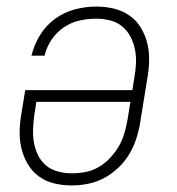

<svg xmlns="http://www.w3.org/2000/svg" viewBox="-20 -558 540 586"><path d="M198 8Q171 8 144.5 1.5Q118 -5 97.5 -20.5Q77 -36 64 -58.5Q51 -81 45 -107Q39 -133 40 -160.5Q41 -188 46 -215L57 -283H384L390 -321Q394 -342 395 -364Q396 -386 392 -406.5Q388 -427 378.5 -445.5Q369 -464 353.5 -477Q338 -490 317 -495.5Q296 -501 274 -501Q249 -501 223.5 -495.5Q198 -490 175.5 -475Q153 -460 137.5 -437Q122 -414 116 -388H76Q84 -421 102 -450.5Q120 -480 148 -500.5Q176 -521 209 -529.5Q242 -538 274 -538Q302 -538 328.5 -531.5Q355 -525 376 -510Q397 -495 410.5 -472.5Q424 -450 430 -424Q436 -398 435 -370Q434 -342 429 -315L408 -185Q404 -160 396 -135Q388 -110 374.5 -87.5Q361 -65 341 -46Q321 -27 297.5 -14.5Q274 -2 248.5 3Q223 8 198 8ZM199 -29Q220 -29 241 -33Q262 -37 281 -48Q300 -59 315.5 -75.5Q331 -92 342 -110.5Q353 -129 359 -149.5Q365 -170 369 -191L378 -247H91L85 -209Q82 -188 81 -166Q80 -144 83.5 -123.5Q87 -103 96 -84.5Q105 -66 120.5 -53Q136 -40 157 -34.5Q178 -29 199 -29Z"/></svg>

Font: Iosevka Slab XLtObl
Style: Regular
Weight: 200
Italic angle: -9°
Monospace: yes
Designer: Belleve Invis
Foundry: Belleve Invis
Version: Version 11.1.1; ttfautohint (v1.8.3)